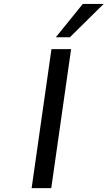

<svg xmlns="http://www.w3.org/2000/svg" viewBox="-20 -973 556 993"><path d="M245.1 0 347.7 -718.8H246.1L143.6 0ZM341.3 -780.3 516.1 -952.6H408.2L268.6 -780.3Z"/></svg>

Font: Winston
Style: Italic
Weight: 400
Italic angle: -8.13011°
Designer: Vernon Adams, Kim Jin-seong, David Berlow, Cristiano Sobral
Foundry: The Winston Project Authors
Version: Version 3.004